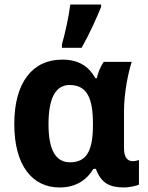

<svg xmlns="http://www.w3.org/2000/svg" viewBox="-20 -817 654 847"><path d="M253 -606H340C375 -668 405 -735 426 -786V-797H290C284 -746 267 -668 253 -621ZM243 10C319 10 365 -27 392 -72H403C426 -10 462 10 528 10C548 10 584 3 593 -3V-111C588 -109 574 -106 566 -106C544 -106 527 -120 527 -164V-325C527 -411 547 -501 561 -544H438C423 -524 412 -495 407 -472H401C370 -526 326 -554 254 -554C125 -554 43 -455 43 -270C43 -86 123 10 243 10ZM289 -101C224 -101 194 -158 194 -269C194 -382 224 -442 287 -442C365 -442 390 -382 390 -271V-265C390 -152 362 -101 289 -101Z"/></svg>

Font: Noto Sans Display
Style: Bold
Weight: 700
Designer: Monotype Design Team
Foundry: Monotype Imaging Inc.
Version: Version 1.900